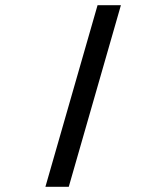

<svg xmlns="http://www.w3.org/2000/svg" viewBox="-20 -720 640 740"><path d="M356 -700H446L245 0H155Z"/></svg>

Font: Sligoil Micro
Style: Regular
Weight: 400
Designer: Ariel Martín Pérez
Foundry: Igor Stepanchenko
Version: Version 1.001